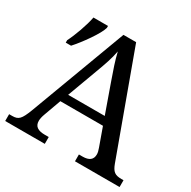

<svg xmlns="http://www.w3.org/2000/svg" viewBox="-159 -870 1022 1025"><g transform="rotate(30 352.5 -357.0)"><path d="M164.1 -133.8 202.1 -238.8H464.8L504.9 -127C510.3 -111.8 513.2 -101.1 513.2 -89.8C513.2 -58.1 493.2 -42 453.1 -42H430.2V0H705.1V-42H691.9C651.9 -42 636.7 -53.7 621.1 -95.2L395 -713.9H316.9L95.2 -120.1C70.3 -55.7 57.6 -42 19 -42H0V0H244.1V-42H221.2C176.3 -42 154.8 -57.1 154.8 -90.8C154.8 -102.1 158.2 -118.2 164.1 -133.8ZM70.8 -523.9H103.5C124 -546.4 150.9 -580.6 174.8 -615.7C198.2 -649.9 216.8 -682.6 221.7 -702.1V-713.9H131.8C123 -664.1 93.3 -582.5 70.8 -539.1ZM221.2 -289.1 289.1 -473.1C311 -531.7 326.2 -574.7 335 -622.1C346.2 -573.7 363.8 -522.9 384.8 -463.9L446.8 -289.1Z"/></g></svg>

Font: The Erased English
Style: Regular
Weight: 400
Designer: Monotype Design team + ligartures altered by 180 Amsterdam
Foundry: Monotype Imaging Inc.
Version: Version 1.030;Glyphs 3.1.2 (3151)